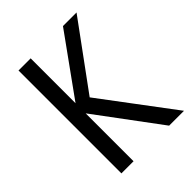

<svg xmlns="http://www.w3.org/2000/svg" viewBox="-203 -835 950 950"><g transform="rotate(-45 271.5 -360.0)"><path d="M424 0 175 -335V0H90V-720H175V-406L401 -720H496L245 -377L528 0Z"/></g></svg>

Font: Carrois Gothic SC
Style: Regular
Weight: 400
Designer: Ralph du Carrois
Foundry: Ralph du Carrois
Version: Version 1.001